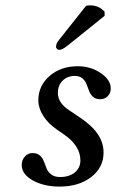

<svg xmlns="http://www.w3.org/2000/svg" viewBox="-20 -686 433 716"><path d="M61 -70.8Q61 -89.4 72.8 -102.3Q84.5 -115.2 101.1 -115.2Q118.7 -115.2 128.9 -106Q139.2 -96.7 143.8 -83.7Q148.4 -70.8 153.8 -57.6Q159.2 -44.4 171.4 -35.2Q183.6 -25.9 204.1 -25.9Q238.3 -25.9 259 -43Q279.8 -60.1 279.8 -87.9Q279.8 -142.6 217.8 -185.1L191.9 -203.1Q159.2 -225.6 141.1 -254.2Q123 -282.7 123 -312Q123 -366.2 164.8 -402.6Q206.5 -439 270 -439Q317.9 -439 355.5 -413.6Q393.1 -388.2 393.1 -356Q393.1 -338.9 381.8 -327.4Q370.6 -315.9 354 -315.9Q336.9 -315.9 326.9 -325Q316.9 -334 312.3 -346.7Q307.6 -359.4 302.7 -372.1Q297.9 -384.8 287.4 -393.8Q276.9 -402.8 258.8 -402.8Q231 -402.8 213.4 -385Q195.8 -367.2 195.8 -339.8Q195.8 -302.2 237.8 -274.9L269 -253.9Q319.3 -221.7 342.8 -188.5Q366.2 -155.3 366.2 -117.2Q366.2 -61.5 320.3 -25.9Q274.4 9.8 202.1 9.8Q143.1 9.8 102.1 -13.4Q61 -36.6 61 -70.8ZM300.8 -664.1Q306.6 -666 315.9 -666Q349.6 -666 370.1 -642.1V-627L235.8 -519Q212.9 -500 201.2 -500Q196.3 -500 192.4 -503.9Q188.5 -507.8 189 -512.2Q189 -523.4 199.2 -536.1Z"/></svg>

Font: Common Serif Medium
Style: Italic
Weight: 500
Italic angle: -12°
Designer: Philipp H. Poll, Khaled Hosny
Foundry: Stefan Peev, Context Ltd.
Version: Version 1.026